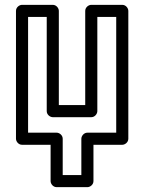

<svg xmlns="http://www.w3.org/2000/svg" viewBox="-20 -573 598 793"><path d="M173 -503V-114C173 -99 187 -89 198 -89H357C372 -89 382 -103 382 -114V-503H460V-25H341C326 -25 316 -11 316 0V150H239V0C239 -15 225 -25 214 -25H96V-503ZM223 -528C223 -539 213 -553 198 -553H71C60 -553 46 -543 46 -528V0C46 11 56 25 71 25H189V175C189 186 199 200 214 200H341C352 200 366 190 366 175V25H485C496 25 510 15 510 0V-528C510 -539 500 -553 485 -553H357C346 -553 332 -543 332 -528V-139H223Z"/></svg>

Font: Asimov
Style: NarOu
Weight: 500
Designer: Google
Version: Version 2.000980; 2014